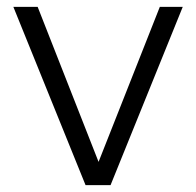

<svg xmlns="http://www.w3.org/2000/svg" viewBox="-20 -541 573 561"><path d="M230 0H303L514 -521H447L268 -68L90 -521H19Z"/></svg>

Font: FIGSv2-sans-serif
Style: Regular
Weight: 400
Designer: Matt McInerney, Pablo Impallari, Rodrigo Fuenzalida,Mirko Velimirovic
Foundry: Matt McInerney, Pablo Impallari, Rodrigo Fuenzalida
Version: Version 4.021;hotconv 1.0.109;makeotfexe 2.5.65596